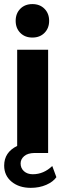

<svg xmlns="http://www.w3.org/2000/svg" viewBox="-29 -741 307 930"><path d="M54.2 -500H204.1V0H138.2Q105 0.5 87.9 15.4Q70.8 30.3 70.8 50.8Q70.8 73.7 87.2 88.4Q103.5 103 129.9 103Q182.6 103 224.1 63L244.1 117.2Q228.5 139.6 195.1 154.3Q161.6 168.9 120.1 168.9Q63.5 168.9 27.3 139.2Q-8.8 109.4 -8.8 61Q-8.8 -3.4 54.2 -34.2ZM69.3 -698.5Q91.8 -721.2 127.9 -721.2Q164.1 -721.2 186.5 -698.5Q209 -675.8 209 -640.1Q209 -604.5 186.5 -581.8Q164.1 -559.1 127.9 -559.1Q91.8 -559.1 69.3 -581.8Q46.9 -604.5 46.9 -640.1Q46.9 -675.8 69.3 -698.5Z"/></svg>

Font: Gully
Style: Bold
Weight: 700
Designer: jaikishan Patel
Foundry: MagicType
Version: Version 1.000;Glyphs 3.2 (3242)